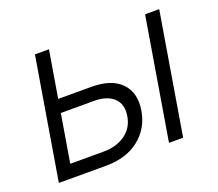

<svg xmlns="http://www.w3.org/2000/svg" viewBox="-97 -679 922 812"><g transform="rotate(-20 364.0 -272.5)"><path d="M158 -334.9H306.8Q397.7 -334.9 441.1 -290.1Q484.4 -245.4 471.6 -167.6Q458.5 -90.9 400.4 -45.5Q342.3 0 251.1 0H39.1L130 -545.5H193.2ZM148.1 -275.2 112.2 -59.7H261Q320 -59.7 359.7 -87.7Q399.5 -115.8 407.7 -166.5Q416.2 -218 386.2 -246.6Q356.2 -275.2 297.2 -275.2ZM534.8 0 625.7 -545.5H689.3L598.4 0Z"/></g></svg>

Font: Karasuma Gothic
Style: Light Italic
Weight: 300
Italic angle: 9.39998°
Designer: Rasmus Andersson / Ryoko Nishizuka
Foundry: rsms
Version: Version 1.00